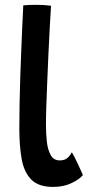

<svg xmlns="http://www.w3.org/2000/svg" viewBox="-20 -736 362 775"><path d="M314.5 -29.5Q302.5 -13.5 270 2.5Q237.5 18.5 194.5 18.5Q135.5 18.5 106.2 -11.2Q77 -41 67.5 -94Q58 -147 58 -216Q58 -263 59 -316.2Q60 -369.5 61.8 -424.5Q63.5 -479.5 65.8 -532.2Q68 -585 70 -631.8Q72 -678.5 74 -714.5Q101.5 -716.5 124 -716.5Q139.5 -716.5 154.2 -715.8Q169 -715 186 -713Q183.5 -674.5 180.8 -624Q178 -573.5 175.5 -518.2Q173 -463 170.8 -409Q168.5 -355 167 -309Q165.5 -263 165.5 -232Q165.5 -196 169.2 -163.2Q173 -130.5 185 -109.5Q197 -88.5 221 -88.5Q240.5 -88.5 251.5 -97.8Q262.5 -107 270 -121.5Q273 -117 279.8 -103.8Q286.5 -90.5 294 -74.8Q301.5 -59 307.2 -46.2Q313 -33.5 314.5 -29.5Z"/></svg>

Font: Grandstander Thin Medium
Style: Regular
Weight: 500
Version: Version 1.200